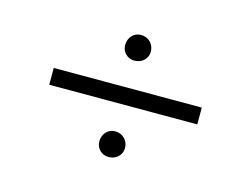

<svg xmlns="http://www.w3.org/2000/svg" viewBox="-63 -627 762 585"><g transform="rotate(15 317.5 -334.5)"><path d="M553 -308V-361H86V-308ZM278 -485C278 -463 295 -446 317 -446C341 -446 359 -463 359 -485C359 -509 341 -527 317 -527C295 -527 278 -509 278 -485ZM278 -181C278 -159 295 -142 317 -142C341 -142 359 -159 359 -181C359 -205 341 -223 317 -223C295 -223 278 -205 278 -181Z"/></g></svg>

Font: Stint Ultra Expanded
Style: Regular
Weight: 400
Width: 7
Designer: Astigmatic (AOETI)
Foundry: Astigmatic (AOETI)
Version: Version 1.000